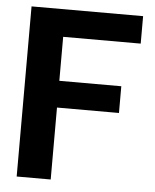

<svg xmlns="http://www.w3.org/2000/svg" viewBox="-51 -744 635 787"><g transform="rotate(5 266.5 -350.0)"><path d="M47 0V-700H506V-587H187V-406H442V-296H187V0Z"/></g></svg>

Font: Host Grotesk Black
Style: Regular
Weight: 900
Designer: Doğukan Karapınar based on Poppins by Indian Type Foundry, Jonny Pinhorn
Foundry: Element Type
Version: Version 1.000; ttfautohint (v1.8.4.7-5d5b);gftools[0.9.33]